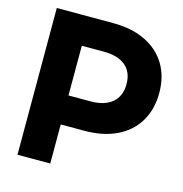

<svg xmlns="http://www.w3.org/2000/svg" viewBox="-117 -832 981 1030"><g transform="rotate(15 373.5 -317.5)"><path d="M72 -725H385Q490 -725 565.5 -688Q641 -651 681 -584Q721 -517 721 -427Q721 -336 681 -268.5Q641 -201 565.5 -164Q490 -127 385 -127H254V90H72ZM377 -288Q454 -288 496.5 -324Q539 -360 539 -427Q539 -494 496.5 -529Q454 -564 377 -564H254V-288Z"/></g></svg>

Font: Gmarket Sans TTF Bold
Style: Regular
Weight: 700
Designer: Creative Director : Sungho Lee; Art Director : Kiwoong Choi; Project Manager : Sori Yang, Jongwook Yoon; Font Designer :
Foundry: Sandoll Inc.
Version: Version 1.000;hotconv 1.0.109;makeotfexe 2.5.65596